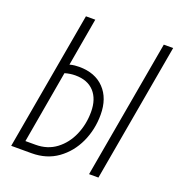

<svg xmlns="http://www.w3.org/2000/svg" viewBox="-126 -798 841 904"><g transform="rotate(20 294.0 -346.5)"><path d="M29.3 0 151.4 -693.4H198.2L156.2 -453.1Q168.9 -456.5 181.2 -457.8Q193.4 -459 203.6 -459Q283.7 -459 329.3 -411.1Q375 -363.3 375 -281.2Q375 -207 345.5 -142.8Q315.9 -78.6 261.2 -39.3Q206.5 0 130.9 0ZM84.5 -43.9H135.3Q195.3 -43.9 238.5 -76.7Q281.7 -109.4 304.9 -162.8Q328.1 -216.3 328.1 -278.3Q328.1 -342.3 294.9 -378.7Q261.7 -415 200.2 -415Q174.3 -415 147.9 -407.2ZM419.4 0 541.5 -693.4H588.4L466.3 0Z"/></g></svg>

Font: CaskaydiaCove NF ExtraLight
Style: Italic
Weight: 200
Italic angle: -10°
Designer: Aaron Bell
Foundry: Saja Typeworks
Version: Version 2111.001; VTT 6.35;Nerd Fonts 3.2.1